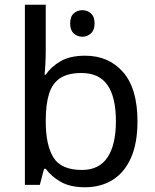

<svg xmlns="http://www.w3.org/2000/svg" viewBox="-20 -780 655 810"><path d="M328 -737Q348 -737 363.5 -723.5Q379 -710 379 -681Q379 -653 363.5 -639Q348 -625 328 -625Q306 -625 291 -639Q276 -653 276 -681Q276 -710 291 -723.5Q306 -737 328 -737ZM173 -575Q173 -541 171.5 -511.5Q170 -482 168 -465H173Q196 -499 236 -522Q276 -545 339 -545Q439 -545 499.5 -475.5Q560 -406 560 -268Q560 -176 532.5 -114Q505 -52 455 -21Q405 10 339 10Q276 10 236 -13Q196 -36 173 -68H166L148 0H85V-760H173ZM324 -472Q267 -472 234 -450.5Q201 -429 187 -384.5Q173 -340 173 -271V-267Q173 -168 205.5 -115.5Q238 -63 326 -63Q398 -63 433.5 -116Q469 -169 469 -269Q469 -370 433.5 -421Q398 -472 324 -472Z"/></svg>

Font: utamil15
Style: Book
Weight: 400
Designer: Jelle Bosma - Monotype Design Team
Foundry: Monotype Imaging Inc.
Version: Version 2.003